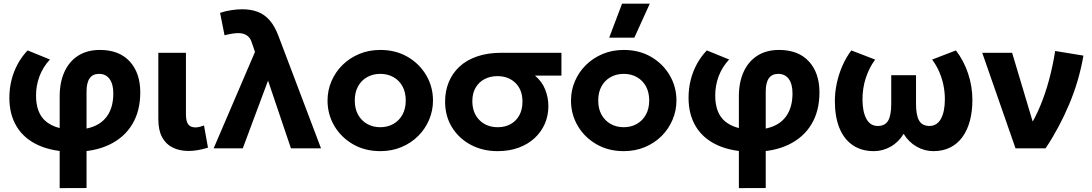

<svg xmlns="http://www.w3.org/2000/svg" viewBox="-20 -784 5775 1015"><path d="M295.5 210.5V-274.5Q295.5 -348.5 320.5 -403.8Q345.5 -459 393 -489.5Q440.5 -520 508 -520Q610 -520 665.8 -459.2Q721.5 -398.5 721.5 -296Q721.5 -197 679 -126.8Q636.5 -56.5 557.8 -19Q479 18.5 370 18.5Q260 18.5 184 -15.8Q108 -50 68.8 -114Q29.5 -178 29.5 -267Q29.5 -315.5 40.8 -360.8Q52 -406 73.8 -445.8Q95.5 -485.5 126 -517.5L244 -469.5Q207 -429.5 188.8 -381Q170.5 -332.5 170.5 -279Q170.5 -185.5 223 -142Q275.5 -98.5 374 -98.5Q439 -98.5 484.8 -119.8Q530.5 -141 554.8 -184Q579 -227 579 -290.5Q579 -339.5 559.2 -366.5Q539.5 -393.5 503.5 -393.5Q470.5 -393.5 454 -370.2Q437.5 -347 437.5 -300V210Z M977 14Q929.5 14 893.2 -3.8Q857 -21.5 837 -58.5Q817 -95.5 817 -154V-505H963V-181Q963 -142 975.2 -126.2Q987.5 -110.5 1013 -110.5Q1023 -110.5 1034.5 -113.2Q1046 -116 1058.5 -120.5L1079.5 -3.5Q1052.5 5 1026.5 9.5Q1000.5 14 977 14Z M1109.5 0 1328 -509.5 1311.5 -557.5Q1304.5 -583.5 1285.8 -596.2Q1267 -609 1240.5 -609Q1225.5 -609 1207 -606Q1188.5 -603 1167 -597.5L1143.5 -716Q1172.5 -726 1203.8 -730.5Q1235 -735 1260.5 -735Q1306.5 -735 1342.2 -721.5Q1378 -708 1405.5 -676.8Q1433 -645.5 1453 -591.5L1677 0H1518L1397 -358L1263.5 0Z M1990.5 15Q1909 15 1846 -21.5Q1783 -58 1747.2 -118.8Q1711.5 -179.5 1711.5 -252.5Q1711.5 -306 1732 -354.2Q1752.5 -402.5 1790 -439.8Q1827.5 -477 1878.5 -498.5Q1929.5 -520 1990.5 -520Q2072 -520 2134.8 -483.5Q2197.5 -447 2233.2 -386.2Q2269 -325.5 2269 -252.5Q2269 -199.5 2248.5 -151Q2228 -102.5 2190.8 -65.2Q2153.5 -28 2102.5 -6.5Q2051.5 15 1990.5 15ZM1990.5 -111.5Q2029 -111.5 2059.5 -128.8Q2090 -146 2107.5 -177.8Q2125 -209.5 2125 -252.5Q2125 -296 2107.8 -327.5Q2090.5 -359 2060 -376.2Q2029.5 -393.5 1990.5 -393.5Q1951.5 -393.5 1920.8 -376.2Q1890 -359 1872.8 -327.5Q1855.5 -296 1855.5 -252.5Q1855.5 -209 1873 -177.5Q1890.5 -146 1921 -128.8Q1951.5 -111.5 1990.5 -111.5Z M2610.5 15Q2531.5 15 2468.8 -18.5Q2406 -52 2369.5 -111Q2333 -170 2333 -247Q2333 -302 2352 -349Q2371 -396 2408.2 -431Q2445.5 -466 2501.5 -485.5Q2557.5 -505 2632 -505H2948V-384.5H2808Q2845.5 -353 2862.2 -310.5Q2879 -268 2879 -223Q2879 -172.5 2860 -129.2Q2841 -86 2805.8 -53.5Q2770.5 -21 2721 -3Q2671.5 15 2610.5 15ZM2611.5 -111.5Q2650 -111.5 2679.2 -127.8Q2708.5 -144 2725.2 -174.2Q2742 -204.5 2742 -246.5Q2742 -309 2705.2 -345.2Q2668.5 -381.5 2609.5 -381.5Q2571.5 -381.5 2541.8 -366Q2512 -350.5 2494.5 -320.8Q2477 -291 2477 -249.5Q2477 -187 2514.5 -149.2Q2552 -111.5 2611.5 -111.5Z M3277.5 15Q3196 15 3133 -21.5Q3070 -58 3034.2 -118.8Q2998.5 -179.5 2998.5 -252.5Q2998.5 -306 3019 -354.2Q3039.5 -402.5 3077 -439.8Q3114.5 -477 3165.5 -498.5Q3216.5 -520 3277.5 -520Q3359 -520 3421.8 -483.5Q3484.5 -447 3520.2 -386.2Q3556 -325.5 3556 -252.5Q3556 -199.5 3535.5 -151Q3515 -102.5 3477.8 -65.2Q3440.5 -28 3389.5 -6.5Q3338.5 15 3277.5 15ZM3277.5 -111.5Q3316 -111.5 3346.5 -128.8Q3377 -146 3394.5 -177.8Q3412 -209.5 3412 -252.5Q3412 -296 3394.8 -327.5Q3377.5 -359 3347 -376.2Q3316.5 -393.5 3277.5 -393.5Q3238.5 -393.5 3207.8 -376.2Q3177 -359 3159.8 -327.5Q3142.5 -296 3142.5 -252.5Q3142.5 -209 3160 -177.5Q3177.5 -146 3208 -128.8Q3238.5 -111.5 3277.5 -111.5ZM3200.5 -585 3268.5 -764.5H3415L3333.5 -585Z M3886 210.5V-274.5Q3886 -348.5 3911 -403.8Q3936 -459 3983.5 -489.5Q4031 -520 4098.5 -520Q4200.5 -520 4256.2 -459.2Q4312 -398.5 4312 -296Q4312 -197 4269.5 -126.8Q4227 -56.5 4148.2 -19Q4069.5 18.5 3960.5 18.5Q3850.5 18.5 3774.5 -15.8Q3698.5 -50 3659.2 -114Q3620 -178 3620 -267Q3620 -315.5 3631.2 -360.8Q3642.5 -406 3664.2 -445.8Q3686 -485.5 3716.5 -517.5L3834.5 -469.5Q3797.5 -429.5 3779.2 -381Q3761 -332.5 3761 -279Q3761 -185.5 3813.5 -142Q3866 -98.5 3964.5 -98.5Q4029.5 -98.5 4075.2 -119.8Q4121 -141 4145.2 -184Q4169.5 -227 4169.5 -290.5Q4169.5 -339.5 4149.8 -366.5Q4130 -393.5 4094 -393.5Q4061 -393.5 4044.5 -370.2Q4028 -347 4028 -300V210Z M4600 15Q4533.5 15 4487.2 -17Q4441 -49 4417.2 -108.2Q4393.5 -167.5 4393.5 -250Q4393.5 -297 4403.8 -344.5Q4414 -392 4433.5 -436.5Q4453 -481 4480.5 -517.5L4606.5 -469Q4590.5 -447.5 4578 -422.8Q4565.5 -398 4556.8 -371.2Q4548 -344.5 4543.8 -316.2Q4539.5 -288 4539.5 -259Q4539.5 -195 4559.5 -156.8Q4579.5 -118.5 4619.5 -118Q4659 -118 4675.2 -146.2Q4691.5 -174.5 4691.5 -234.5V-386.5H4822.5V-234.5Q4822.5 -174.5 4839 -146.2Q4855.5 -118 4894.5 -118Q4914.5 -118.5 4929.5 -128.2Q4944.5 -138 4954.5 -156.5Q4964.5 -175 4969.8 -200.8Q4975 -226.5 4975 -259Q4975 -298 4967.2 -335Q4959.5 -372 4944.5 -406Q4929.5 -440 4907.5 -469L5033.5 -517.5Q5075.5 -462.5 5098 -394.8Q5120.5 -327 5120.5 -256Q5120.5 -194.5 5107 -144.5Q5093.5 -94.5 5067.2 -58.8Q5041 -23 5002.5 -4Q4964 15 4914 15Q4867.5 15 4825.5 -9Q4783.5 -33 4757 -76.5Q4731 -33 4689 -9Q4647 15 4600 15Z M5348.5 0 5172.5 -505H5330.5L5457 -82L5422 -112.5Q5453.5 -161.5 5480.2 -226.5Q5507 -291.5 5526.8 -365.5Q5546.5 -439.5 5558 -514.5L5707.5 -490Q5684.5 -356.5 5631.8 -231.8Q5579 -107 5507.5 0Z"/></svg>

Font: Geologica SemiBold
Style: Regular
Weight: 600
Designer: Sindre Bremnes, Frode Helland
Foundry: Monokrom Skriftforlag AS
Version: Version 1.010;gftools[0.9.28]